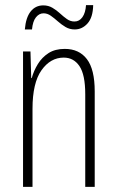

<svg xmlns="http://www.w3.org/2000/svg" viewBox="-20 -730 458 750"><path d="M233 -539Q289 -539 319.5 -499Q350 -459 350 -373V0H313V-362Q313 -438 290.5 -471.5Q268 -505 229 -505Q177 -505 142 -455.5Q107 -406 107 -305V0H70V-529H99L102 -425H104Q112 -454 128 -480Q144 -506 169.5 -522.5Q195 -539 233 -539ZM77 -615Q81 -662 100 -685.5Q119 -709 149 -709Q169 -709 185 -699.5Q201 -690 214.5 -677.5Q228 -665 241.5 -655.5Q255 -646 271 -646Q290 -646 302 -663Q314 -680 316 -710H344Q343 -662 322 -638.5Q301 -615 272 -615Q252 -615 236 -624.5Q220 -634 206 -646.5Q192 -659 178.5 -668.5Q165 -678 150 -678Q133 -678 120.5 -662.5Q108 -647 105 -615Z"/></svg>

Font: Noto Sans Gurmukhi ExtraCondensed ExtraLight
Style: Regular
Weight: 200
Width: 2
Designer: Jelle Bosma - Monotype Design Team
Foundry: Monotype Imaging Inc.
Version: Version 2.004; ttfautohint (v1.8.4.7-5d5b)